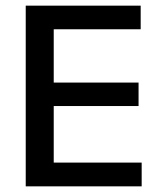

<svg xmlns="http://www.w3.org/2000/svg" viewBox="-20 -659 568 679"><path d="M170 0H71V-639H170ZM481 0H100.5V-84H481ZM470 -284H128V-367H470ZM477.5 -555.5H100V-639H477.5Z"/></svg>

Font: Anek Devanagari Medium
Style: Regular
Weight: 500
Designer: Kailash Malviya (Devanagari) & Yesha Goshar (Latin)
Foundry: Ek Type
Version: Version 1.003